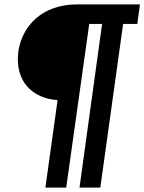

<svg xmlns="http://www.w3.org/2000/svg" viewBox="-20 -762 652 867"><path d="M612 -742H326C172 -742 80 -646 63 -530C45 -395 127 -317 240 -310L185 85H279L383 -654H441L339 85H433L536 -654H600Z"/></svg>

Font: Cheyenne Sans
Style: Bold Italic
Weight: 700
Italic angle: -8.13011°
Designer: The Public Sans project authors (U.S. Web Design System), Libre Franklin designed by Pablo Impallari and Rodrigo Fuenzal
Foundry: The Cheyenne Sans Project Authors
Version: Version 2.007